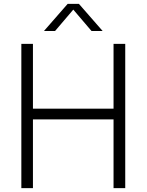

<svg xmlns="http://www.w3.org/2000/svg" viewBox="-20 -965 752 985"><path d="M89.5 0V-740H149V-407.5H562.5V-740H622.5V0H562.5V-352.5H149V0ZM205.5 -806 327 -945H385L506.5 -806H449.5L348.5 -924.5H363.5L262.5 -806Z"/></svg>

Font: Encode Sans Condensed Thin Light
Style: Regular
Weight: 300
Version: Version 3.002